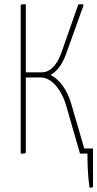

<svg xmlns="http://www.w3.org/2000/svg" viewBox="-20 -720 457 900"><path d="M267 -471C246 -413 214 -381 176 -381H101V-700C77 -700 77 -700 77 -690V0C101 0 101 0 101 -10V-357H171C220 -357 268 -303 291 -222L355 0H390C390 30 390 96 400 160C405 160 416 160 416 154V-24H375L314 -233C295 -298 261 -346 217 -369C246 -384 272 -418 289 -465L368 -685C370 -690 371 -693 371 -696C371 -699 369 -700 362 -700C357 -700 352 -700 347 -699Z"/></svg>

Font: Yanone Kaffeesatz Extra Light
Style: Regular
Weight: 200
Designer: Yanone (Cyrillic: Daniel Pouzeot & Huerta Tipografica)
Foundry: Yanone
Version: Version 1.100;PS 001.100;hotconv 1.0.70;makeotf.lib2.5.58329